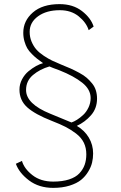

<svg xmlns="http://www.w3.org/2000/svg" viewBox="-20 -692 588 932"><path d="M238.5 220Q169 220 121 183.8Q73 147.5 57 103L86.5 89Q97.5 127 137.5 158.2Q177.5 189.5 238.5 189.5Q283 189.5 315.2 179Q347.5 168.5 365.2 149.5Q383 130.5 391 107.8Q399 85 399 57Q399 25.5 386.8 0.5Q374.5 -24.5 349.2 -43.8Q324 -63 298 -76.2Q272 -89.5 232 -105Q150 -137 112.2 -171Q74.5 -205 74.5 -257Q74.5 -283.5 87 -307Q99.5 -330.5 118.2 -346Q137 -361.5 155.2 -371.5Q173.5 -381.5 189 -385.5Q171 -398.5 160 -407Q149 -415.5 134.5 -430Q120 -444.5 112.2 -458Q104.5 -471.5 98.8 -491Q93 -510.5 93 -533Q93 -591 139.5 -631.5Q186 -672 269 -672Q334.5 -672 378 -638.2Q421.5 -604.5 434.5 -563L410.5 -545.5Q399 -582.5 362.2 -612.5Q325.5 -642.5 270.5 -642.5Q205.5 -642.5 164.8 -613Q124 -583.5 124 -537.5Q124 -511.5 133.5 -489.2Q143 -467 157 -451.2Q171 -435.5 193 -421Q215 -406.5 233.2 -397.8Q251.5 -389 276 -379Q305 -367.5 323.8 -359Q342.5 -350.5 364.8 -338.5Q387 -326.5 400.8 -314.5Q414.5 -302.5 427 -287.2Q439.5 -272 445.2 -253.5Q451 -235 451 -213.5Q451 -166 422 -132.8Q393 -99.5 353 -81Q390.5 -59 411.2 -24Q432 11 432 53Q432 75.5 427 97Q422 118.5 408.2 141.2Q394.5 164 373.8 181Q353 198 318 209Q283 220 238.5 220ZM220 -369.5Q173.5 -356 140 -327.8Q106.5 -299.5 106.5 -255Q106.5 -187.5 224 -140Q309 -105 327 -97.5Q339 -101.5 353.5 -110.5Q368 -119.5 383.5 -133.8Q399 -148 409.5 -170Q420 -192 420 -216Q420 -258 379.2 -290.5Q338.5 -323 269 -350.5Q230 -364.5 220 -369.5Z"/></svg>

Font: League Spartan ExtraLight
Style: Regular
Weight: 200
Foundry: The League of Moveable Type
Version: Version 2.002